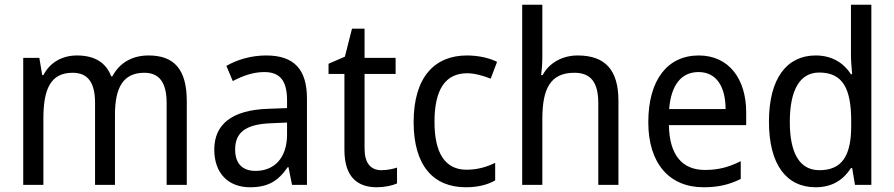

<svg xmlns="http://www.w3.org/2000/svg" viewBox="-20 -780 3773 810"><path d="M607 -546C541 -546 486 -518 454 -458H449C428 -515 380 -546 305 -546C245 -546 192 -519 163 -463H158L146 -536H78V0H163V-279C163 -400 191 -473 286 -473C350 -473 381 -433 381 -346V0H465V-296C465 -411 500 -473 589 -473C652 -473 683 -432 683 -345V0H768V-353C768 -487 715 -546 607 -546Z M1103 -546C1039 -546 980 -528 935 -502L962 -438C1004 -460 1048 -476 1095 -476C1158 -476 1191 -443 1191 -357V-324L1111 -321C959 -316 884 -256 884 -149C884 -49 943 10 1035 10C1112 10 1154 -17 1194 -75H1197L1212 0H1275V-364C1275 -486 1222 -546 1103 -546ZM1123 -260 1191 -263V-213C1191 -111 1135 -59 1058 -59C1006 -59 972 -87 972 -149C972 -218 1012 -256 1123 -260Z M1589 -62C1544 -62 1518 -92 1518 -153V-468H1649V-536H1518V-659H1465L1435 -541L1366 -511V-468H1433V-148C1433 -30 1491 10 1570 10C1601 10 1635 3 1655 -6V-73C1638 -67 1612 -62 1589 -62Z M1945 10C1995 10 2036 0 2069 -19V-93C2034 -76 1995 -64 1948 -64C1858 -64 1813 -134 1813 -266C1813 -401 1858 -471 1951 -471C1982 -471 2021 -460 2050 -448L2077 -519C2046 -535 1999 -546 1950 -546C1814 -546 1725 -455 1725 -265C1725 -78 1811 10 1945 10Z M2268 -540V-760H2183V0H2268V-278C2268 -406 2302 -473 2403 -473C2473 -473 2504 -432 2504 -345V0H2589V-355C2589 -485 2533 -546 2417 -546C2355 -546 2298 -517 2269 -463H2263C2266 -485 2268 -513 2268 -540Z M2928 -546C2796 -546 2715 -443 2715 -264C2715 -94 2801 10 2948 10C3011 10 3056 -1 3105 -25V-100C3055 -75 3011 -63 2954 -63C2857 -63 2804 -127 2802 -252H3128V-306C3128 -447 3055 -546 2928 -546ZM2927 -476C3006 -476 3041 -409 3041 -320H2803C2811 -421 2854 -476 2927 -476Z M3421 10C3493 10 3539 -23 3570 -71H3575L3587 0H3656V-760H3570V-545C3570 -524 3573 -489 3575 -467H3570C3539 -514 3491 -546 3421 -546C3300 -546 3224 -450 3224 -267C3224 -84 3299 10 3421 10ZM3437 -62C3353 -62 3312 -134 3312 -266C3312 -396 3352 -474 3436 -474C3537 -474 3571 -404 3571 -269V-248C3571 -123 3532 -62 3437 -62Z"/></svg>

Font: Noto Sans Arabic SemCond
Style: Regular
Weight: 400
Width: 4
Designer: Monotype Design Team, Nadine Chahine, Nizar Qandah and Khaled Hosny
Foundry: Monotype Imaging Inc.
Version: Version 2.012